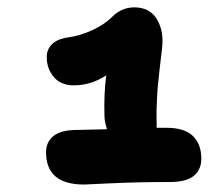

<svg xmlns="http://www.w3.org/2000/svg" viewBox="-20 -888 580 517"><path d="M206.1 -391.1Q104 -391.1 104 -478Q104 -505.9 124.3 -522Q144.5 -538.1 187 -538.1Q201.7 -538.1 268.1 -540Q261.2 -561.5 261.2 -578.1Q259.8 -638.7 266.1 -685.1Q224.6 -658.2 179.2 -658.2Q143.6 -658.2 124.8 -680.7Q106 -703.1 106 -732.9Q105 -752.9 118.9 -767.8Q132.8 -782.7 162.1 -787.1Q195.8 -791.5 229.2 -807.1Q262.7 -822.8 282.2 -842.8Q307.6 -868.2 341.8 -868.2Q383.8 -868.2 403.1 -835.2Q422.4 -802.2 416 -754.9Q412.1 -723.1 409.2 -696.5Q406.2 -669.9 404.8 -653.6Q403.3 -637.2 402.6 -617.9Q401.9 -598.6 401.6 -591.8Q401.4 -585 401.6 -566.9Q401.9 -548.8 401.9 -543.9H428.2Q476.1 -543.9 498.5 -522.7Q521 -501.5 522 -464.8Q523.4 -433.6 503.4 -415.8Q483.4 -397.9 437 -397.9Q353 -397.9 281 -394.5Q209 -391.1 206.1 -391.1Z"/></svg>

Font: Shantell Sans Irregular Bouncy
Style: Regular
Weight: 800
Designer: Stephen Nixon, Anya Danilova, Shantell Martin
Foundry: Arrow Type
Version: Version 1.006;[9816181b4]